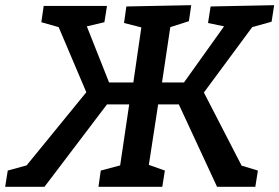

<svg xmlns="http://www.w3.org/2000/svg" viewBox="-45 -723 1081 743"><path d="M1006 -639 931 -618 744 -365 890 -82 953 -63 943 0H795L647 -319H567L531 -85L593 -63L583 0H336L345 -63L420 -83L455 -319H369L127 0H-25L-15 -63L58 -83L289 -366L182 -618L115 -637L124 -700H369L359 -637L291 -621L377 -404H471L502 -617L435 -634L444 -698L695 -703L686 -641L614 -618L582 -404H667L822 -621L760 -634L770 -698L1016 -703Z"/></svg>

Font: Bitter Pro SemiBold
Style: Italic
Weight: 600
Italic angle: -9°
Designer: Sol Matas, and Bitter project Authors
Foundry: Sol Matas
Version: Version 1.010